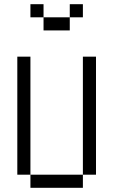

<svg xmlns="http://www.w3.org/2000/svg" viewBox="-20 -895 540 915"><path d="M187.5 -812.5H125V-875H187.5ZM62.5 -625H125V-62.5H62.5ZM125 -62.5H375V0H125ZM187.5 -812.5H312.5V-750H187.5ZM312.5 -875H375V-812.5H312.5ZM375 -625H437.5V-62.5H375Z"/></svg>

Font: ChillBitmapSE 16px
Style: Regular
Weight: 400
Designer: Designed by Warren2060
Foundry: ChillType
Version: Version 1.000